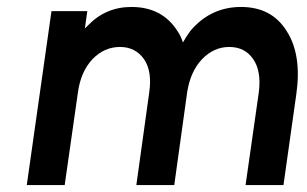

<svg xmlns="http://www.w3.org/2000/svg" viewBox="-20 -532 882 552"><path d="M795 0 832 -262Q840 -318 833 -363.5Q826 -409 804 -443Q761 -512 673 -512Q586 -512 528 -444Q522 -436 516.5 -427.5Q511 -419 506 -410Q503 -419 499 -427.5Q495 -436 490 -443Q446 -512 358 -512Q284 -512 233 -459Q231 -457 228.5 -454.5Q226 -452 224 -450L231 -500H128L57 0H166L204 -266Q212 -326 246 -362Q280 -397 325 -397Q369 -397 394 -362Q418 -327 409 -266L372 0H481L518 -266Q527 -326 561 -362Q595 -397 639 -397Q684 -397 708 -362Q732 -327 724 -266L686 0Z"/></svg>

Font: Unageo
Style: SemiBold-Italic
Weight: 600
Designer: Richard Sepsi
Foundry: Richard Sepsi
Version: Version 2.000